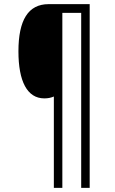

<svg xmlns="http://www.w3.org/2000/svg" viewBox="-20 -780 553 927"><path d="M413 127V-760H215C116 -760 69 -683 69 -532C69 -388 111 -305 194 -305C212 -305 226 -308 240 -314V127H281V-718H372V127Z"/></svg>

Font: Noto Sans Thai Looped Condensed Light
Style: Regular
Weight: 300
Width: 3
Designer: Sasikarn Vongin, Ben Mitchell
Foundry: The Fontpad Ltd
Version: Version 1.001